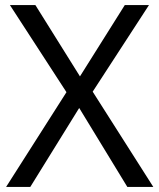

<svg xmlns="http://www.w3.org/2000/svg" viewBox="-20 -734 626 754"><path d="M582 0H480L291 -310L99 0H4L241 -372L19 -714H119L294 -434L470 -714H565L344 -374Z"/></svg>

Font: Noto Sans Tagalog
Style: Regular
Weight: 400
Designer: Monotype Design Team
Foundry: Monotype Imaging Inc.
Version: Version 2.001; ttfautohint (v1.8.4.7-5d5b)